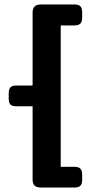

<svg xmlns="http://www.w3.org/2000/svg" viewBox="-20 -770 417 860"><path d="M126 34V-294H54Q34 -294 26.5 -302Q19 -310 19 -328V-351Q19 -370 26.5 -378.5Q34 -387 54 -387H126V-713Q126 -732 135 -741Q144 -750 164 -750H312Q332 -750 340 -742Q348 -734 348 -715V-692Q348 -673 340 -664.5Q332 -656 312 -656H252V-23H312Q332 -23 340 -14.5Q348 -6 348 13V36Q348 54 340 62Q332 70 312 70H164Q144 70 135 61.5Q126 53 126 34Z"/></svg>

Font: Mitr
Style: Regular
Weight: 400
Designer: Thanarat Vachiruckul
Foundry: Cadson Demak
Version: Version 1.002